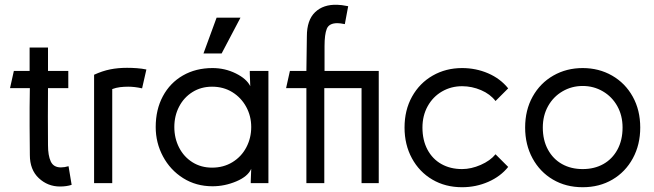

<svg xmlns="http://www.w3.org/2000/svg" viewBox="-20 -767 2740 804"><path d="M105 -118 104 -238Q104 -279 104 -317.5Q104 -356 105 -398H22L38 -470H104V-568H181V-470H266V-398H181Q180 -279 181 -159Q181 -116 192.5 -91Q204 -66 235 -66Q250 -66 267 -71L280 7Q259 14 231 14Q180 14 142.5 -21Q105 -56 105 -118Z M517 -404Q499 -404 482.5 -402Q466 -400 450 -394V0H374V-454Q409 -470 441.5 -476.5Q474 -483 512 -483Q532 -483 553 -481.5Q574 -480 593 -476L575 -397Q544 -404 517 -404Z M1032 -235Q1032 -281 1011 -319.5Q990 -358 953 -381Q916 -404 868 -404Q822 -404 786 -381.5Q750 -359 730 -320.5Q710 -282 710 -235Q710 -188 730 -149Q750 -110 786 -87.5Q822 -65 868 -65Q916 -65 953.5 -88Q991 -111 1011.5 -150Q1032 -189 1032 -235ZM1028 -406 1026 -458V-470H1104V0H1030V-8L1032 -60Q1018 -28 969.5 -7.5Q921 13 870 13Q801 13 747 -21Q693 -55 662.5 -112Q632 -169 632 -235Q632 -308 662 -364Q692 -420 746 -451Q800 -482 870 -482Q922 -482 967.5 -459.5Q1013 -437 1028 -406ZM987 -693 908 -543H832L887 -693Z M1438 -741 1424 -666Q1413 -668 1406 -669Q1399 -670 1393 -670Q1358 -670 1348.5 -646.5Q1339 -623 1339 -574V-470H1482V-398H1338V0H1263V-398H1178L1194 -470H1263Q1264 -543 1265 -615Q1265 -683 1299.5 -716Q1334 -749 1392 -747Q1408 -747 1438 -741ZM1566 0H1494V-398H1449L1465 -470H1566Z M1915 17Q1845 17 1790.5 -15Q1736 -47 1705 -104Q1674 -161 1674 -233Q1674 -306 1705.5 -362.5Q1737 -419 1792 -450.5Q1847 -482 1915 -482Q1973 -482 2024 -460Q2075 -438 2108 -397L2055 -344Q2033 -373 1994.5 -389.5Q1956 -406 1915 -406Q1869 -406 1831 -384Q1793 -362 1771 -322.5Q1749 -283 1749 -233Q1749 -180 1770 -140.5Q1791 -101 1828.5 -80Q1866 -59 1915 -59Q1953 -59 1993 -76.5Q2033 -94 2055 -121L2108 -68Q2076 -28 2024.5 -5.5Q1973 17 1915 17Z M2253 -233Q2253 -180 2274.5 -140.5Q2296 -101 2333.5 -80Q2371 -59 2420 -59Q2469 -59 2506.5 -80Q2544 -101 2565.5 -140.5Q2587 -180 2587 -233Q2587 -283 2565 -322.5Q2543 -362 2504.5 -384.5Q2466 -407 2420 -407Q2374 -407 2335.5 -384.5Q2297 -362 2275 -322.5Q2253 -283 2253 -233ZM2179 -233Q2179 -306 2210.5 -362.5Q2242 -419 2297 -450.5Q2352 -482 2420 -482Q2488 -482 2543 -450.5Q2598 -419 2629.5 -362.5Q2661 -306 2661 -233Q2661 -161 2630 -104Q2599 -47 2544.5 -15Q2490 17 2420 17Q2350 17 2295.5 -15Q2241 -47 2210 -104Q2179 -161 2179 -233Z"/></svg>

Font: Kreadon
Style: Regular
Weight: 400
Designer: kohakuno
Foundry: StudioGnu
Version: Version 1.000;Glyphs 3.1.2 (3151)